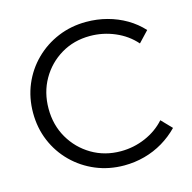

<svg xmlns="http://www.w3.org/2000/svg" viewBox="-106 -817 933 933"><g transform="rotate(-15 361.0 -350.0)"><path d="M407 11Q331 11 265 -16.5Q199 -44 149 -93.5Q99 -143 71.5 -208.5Q44 -274 44 -350Q44 -426 71.5 -491.5Q99 -557 149 -606.5Q199 -656 265 -683.5Q331 -711 407 -711Q462 -711 512.5 -697.5Q563 -684 606.5 -658.5Q650 -633 684 -596L633 -542Q592 -589 532 -614.5Q472 -640 407 -640Q326 -640 261.5 -601.5Q197 -563 159.5 -497.5Q122 -432 122 -350Q122 -268 160 -202.5Q198 -137 263 -98.5Q328 -60 409 -60Q474 -60 533 -85.5Q592 -111 632 -156L682 -104Q647 -68 603.5 -42Q560 -16 510 -2.5Q460 11 407 11Z"/></g></svg>

Font: Red Hat Display VF
Style: Regular
Weight: 300
Designer: Pentagram, MCKL
Foundry: Pentagram, MCKL
Version: Version 1.023